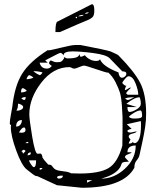

<svg xmlns="http://www.w3.org/2000/svg" viewBox="-20 -872 752 904"><path d="M248 0 155 -43H150Q144 -43 106 -74Q82 -93 56.5 -163Q31 -233 31 -273Q31 -280 32 -283Q30 -283 28 -286Q26 -289 26 -291Q26 -304 31.5 -333Q37 -362 38 -370Q49 -469 85 -526Q121 -583 205 -636Q206 -636 206 -636L208 -635Q217 -635 267.5 -647.5Q318 -660 333 -660H359L390 -654Q421 -648 456.5 -640.5Q492 -633 500 -630Q533 -616 538 -611Q613 -535 640.5 -481Q668 -427 668 -337Q668 -305 663.5 -274.5Q659 -244 649.5 -200Q640 -156 637 -143Q635 -131 624 -117.5Q613 -104 613 -88Q613 -82 612 -81Q560 12 365 12ZM390 -24V-12L414 -24ZM248 -37Q248 -36 251 -33.5Q254 -31 255 -31Q276 -31 276 -45H270Q250 -45 248 -37ZM587 -111Q564 -110 558.5 -107.5Q553 -105 550 -94.5Q547 -84 538 -74Q513 -46 457 -31Q518 -31 568.5 -78Q619 -125 619 -187Q580 -187 580 -155H600Q597 -150 583 -145.5Q569 -141 568 -132Q568 -130 587 -111ZM207 -97Q218 -97 221.5 -94Q225 -91 229 -85Q233 -79 241 -74Q253 -68 278 -65.5Q303 -63 315 -56Q319 -56 336 -55.5Q353 -55 355 -55Q448 -55 491 -80.5Q534 -106 556 -186Q556 -192 556.5 -224Q557 -256 557 -262Q557 -307 557 -319Q557 -331 554 -373.5Q551 -416 544.5 -436.5Q538 -457 524 -485Q510 -513 489 -531Q488 -530 485 -530Q481 -530 432 -546.5Q383 -563 377 -563Q368 -563 352.5 -556Q337 -549 329 -549Q323 -549 317.5 -552.5Q312 -556 307 -556Q231 -556 174.5 -483Q118 -410 118 -334Q118 -310 131.5 -229Q145 -148 157 -148Q158 -148 163 -148.5Q168 -149 170 -149Q174 -149 177 -142.5Q180 -136 180 -130Q182 -126 188.5 -118Q195 -110 201 -104Q207 -98 207 -97ZM167 -81V-73Q177 -73 180 -81ZM117 -117Q117 -111 126 -98Q135 -85 139 -85Q150 -85 150 -117ZM124 -155Q110 -153 110 -141Q125 -141 125 -151Q125 -152 124.5 -153Q124 -154 124 -155ZM81 -160Q88 -156 88 -148L100 -160Q100 -162 97 -164.5Q94 -167 93 -167Q88 -167 81 -160ZM113 -204Q104 -204 100 -198H113ZM594 -216Q594 -213 590 -206.5Q586 -200 586 -196Q603 -196 605 -204Q605 -203 608 -200.5Q611 -198 612 -198Q644 -198 644 -287Q644 -289 643.5 -295Q643 -301 643 -302L577 -287L600 -265Q595 -265 587.5 -262Q580 -259 580 -256Q580 -248 594 -248Q598 -248 608 -250.5Q618 -253 624 -253Q621 -247 603.5 -243Q586 -239 586 -229Q586 -224 590 -220.5Q594 -217 594 -216ZM93 -272Q83 -272 69 -248H74Q80 -247 81 -247Q100 -247 100 -259Q100 -272 93 -272ZM83 -307Q56 -306 56 -276Q69 -276 76 -285Q83 -294 83 -307ZM587 -322Q594 -314 609 -314H619Q649 -314 649 -326Q649 -352 641 -352Q630 -352 612 -341.5Q594 -331 587 -322ZM624 -368H580Q580 -345 590 -345Q603 -345 623 -357Q643 -369 643 -383Q643 -402 637 -414Q613 -414 575 -383ZM65 -384Q65 -361 57 -352Q58 -352 60 -351.5Q62 -351 63 -351Q70 -351 79.5 -355.5Q89 -360 89 -368Q89 -374 80 -379Q71 -384 65 -384ZM81 -407 93 -401Q101 -401 101 -415Q84 -415 81 -407ZM569 -407 581 -401Q589 -401 612 -414Q574 -414 569 -407ZM575 -431 581 -426H631Q631 -447 618 -480Q605 -513 585 -513Q579 -513 567.5 -499.5Q556 -486 556 -482Q556 -479 563 -473.5Q570 -468 572 -468Q574 -468 575 -469Q568 -457 568 -448Q574 -448 582 -454Q590 -460 597 -460L592 -454Q586 -449 580 -442Q574 -435 574 -432ZM88 -457Q79 -457 79 -437Q95 -437 106 -444Q104 -448 97 -452.5Q90 -457 88 -457ZM118 -518Q114 -518 109.5 -510.5Q105 -503 105 -499Q120 -499 137 -506Q136 -509 128 -513.5Q120 -518 118 -518ZM538 -531Q538 -523 542.5 -514.5Q547 -506 554 -506Q562 -506 568.5 -512Q575 -518 575 -525Q575 -536 556 -536Q514 -580 496 -598Q480 -614 420.5 -622Q361 -630 321 -630Q279 -630 279 -611Q272 -623 264 -623Q261 -623 243.5 -614Q226 -605 209.5 -596.5Q193 -588 193 -587L205 -577H167V-575Q174 -549 201 -549Q215 -549 224 -562Q221 -563 216 -567.5Q211 -572 211 -574Q211 -581 217 -587Q223 -587 230 -583Q237 -579 247 -579Q258 -579 263 -580Q268 -581 274 -587Q280 -593 285 -605Q286 -597 300 -597Q353 -597 353 -617L359 -605L358 -604Q364 -604 380 -612Q379 -612 385.5 -605Q392 -598 405 -591.5Q418 -585 433 -585Q447 -585 451 -593Q463 -560 538 -531ZM137 -537Q143 -531 155 -524L167 -518Q170 -518 175 -523.5Q180 -529 180 -531Q161 -537 137 -537ZM398 -814Q383 -814 380 -807Q395 -807 398 -814ZM374 -802Q356 -802 348 -795Q371 -795 374 -802ZM336 -789Q338 -786 340 -786Q343 -786 343 -789Q343 -793 340 -793Q336 -793 336 -789ZM424 -823Q424 -802 417.5 -793.5Q411 -785 392 -777Q366 -767 262 -721H241Q241 -766 250 -770L410 -851L413 -852Q424 -852 424 -823Z"/></svg>

Font: CabinSketch
Style: Regular
Weight: 400
Designer: Pablo Impallari
Foundry: Pablo Impallari. www.impallari.com Igino Marini. www.ikern.com
Version: Version 1.002